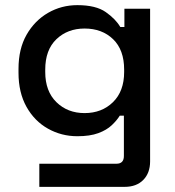

<svg xmlns="http://www.w3.org/2000/svg" viewBox="-20 -527 680 747"><path d="M52 -244V-259Q52 -337 83.5 -392Q115 -447 167 -477Q219 -507 281 -507Q353 -507 391.5 -480Q430 -453 448 -422H464V-493H564V101Q564 146 537.5 173Q511 200 465 200H133V110H433Q462 110 462 80V-77H446Q435 -59 415 -40Q395 -21 362.5 -9Q330 3 281 3Q219 3 166.5 -26.5Q114 -56 83 -111.5Q52 -167 52 -244ZM309 -87Q376 -87 419.5 -129.5Q463 -172 463 -247V-256Q463 -333 420 -374.5Q377 -416 309 -416Q243 -416 199.5 -374.5Q156 -333 156 -256V-247Q156 -172 199.5 -129.5Q243 -87 309 -87Z"/></svg>

Font: Space Grotesk Medium
Style: Regular
Weight: 500
Designer: Florian Karsten
Foundry: Florian Karsten
Version: Version 2.000